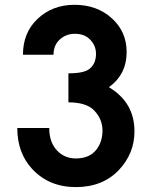

<svg xmlns="http://www.w3.org/2000/svg" viewBox="-20 -762 626 792"><path d="M51.3 -233.9H183.1Q183.1 -181.2 209 -148.4Q241.2 -108.4 293 -108.4Q348.6 -108.4 377 -144Q402.8 -176.8 402.8 -223.1Q402.8 -270 369.1 -305.7Q336.9 -339.8 262.2 -339.8V-459.5Q325.7 -459.5 348.6 -477.5Q376 -499 376 -540Q376 -575.7 349.1 -601.1Q326.7 -622.6 288.6 -622.6Q251.5 -622.6 225.1 -597.7Q201.2 -575.2 200.7 -536.1H74.7Q74.7 -626.5 133.8 -683.1Q195.3 -742.2 287.6 -742.2Q379.9 -742.2 441.4 -686.5Q502.4 -631.3 502.4 -547.4Q502.4 -455.1 429.2 -402.3Q534.7 -339.4 534.7 -220.2Q534.7 -129.4 471.2 -61.5Q403.8 9.8 293 9.8Q182.1 9.8 112.3 -65.4Q51.3 -131.8 51.3 -233.9Z"/></svg>

Font: Consola Mono
Style: Bold
Weight: 700
Monospace: yes
Designer: Wojciech Kalinowski "wmk69" (wmk69@o2.pl)
Foundry: Wojciech Kalinowski "wmk69" (wmk69@o2.pl)
Version: Version 2.1.0